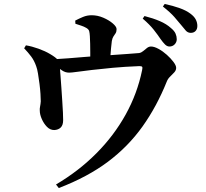

<svg xmlns="http://www.w3.org/2000/svg" viewBox="-20 -868 1040 970"><path d="M836 -633Q824 -633 813.5 -643.5Q803 -654 791 -671Q777 -692 756.5 -718Q736 -744 701 -774L710 -787Q753 -776 787 -761.5Q821 -747 844 -726Q861 -712 867 -698Q873 -684 873 -670Q873 -655 862.5 -644Q852 -633 836 -633ZM263 64Q378 -4 467 -93.5Q556 -183 615 -289.5Q674 -396 698 -514Q701 -527 698 -530.5Q695 -534 684 -534Q610 -531 550 -525.5Q490 -520 444 -514.5Q398 -509 369 -505Q340 -501 329 -501Q309 -501 291.5 -513.5Q274 -526 241 -551L242 -568Q281 -570 325 -573.5Q369 -577 410.5 -580.5Q452 -584 483 -585Q516 -588 553.5 -590.5Q591 -593 625 -595.5Q659 -598 683 -600Q694 -602 703.5 -610Q713 -618 722.5 -625.5Q732 -633 743 -633Q759 -633 781 -621Q803 -609 823 -591Q843 -573 856.5 -555Q870 -537 870 -525Q870 -513 860.5 -502.5Q851 -492 839.5 -481Q828 -470 823 -457Q772 -330 700 -229Q628 -128 525.5 -51Q423 26 277 82ZM254 -211Q233 -211 217 -227.5Q201 -244 191 -267Q181 -290 181 -309Q180 -318 182.5 -330Q185 -342 186 -356Q186 -370 184.5 -393.5Q183 -417 179.5 -444.5Q176 -472 172 -496Q168 -520 163 -533Q153 -562 137.5 -582.5Q122 -603 102 -624L111 -639Q141 -634 174.5 -622Q208 -610 233 -595Q262 -578 271.5 -566Q281 -554 283 -528Q283 -515 285.5 -487.5Q288 -460 290 -426Q292 -392 294.5 -358.5Q297 -325 298 -299Q299 -273 299 -261Q299 -236 287 -224Q275 -212 254 -211ZM436 -543Q436 -549 436 -565.5Q436 -582 436 -603.5Q436 -625 435.5 -647Q435 -669 434 -685Q433 -702 430.5 -711Q428 -720 416 -727Q404 -734 390 -738.5Q376 -743 361 -748L360 -764Q379 -774 399.5 -782.5Q420 -791 443 -791Q473 -791 502 -778.5Q531 -766 550 -749.5Q569 -733 569 -721Q569 -708 564 -700Q559 -692 553.5 -684.5Q548 -677 545 -661Q543 -646 541 -624.5Q539 -603 537.5 -581.5Q536 -560 536 -545ZM944 -702Q929 -702 919 -713Q909 -724 894 -743Q880 -760 861 -782Q842 -804 803 -835L812 -848Q854 -839 887.5 -827Q921 -815 942 -799Q961 -785 969 -769.5Q977 -754 977 -737Q977 -721 968 -711.5Q959 -702 944 -702Z"/></svg>

Font: Noto Serif TC
Style: Bold
Weight: 700
Designer: Ryoko NISHIZUKA 西塚涼子 (kana & ideographs); Frank Grießhammer (Latin, Greek & Cyrillic); Wenlong ZHANG 张文龙 (bopomofo); San
Foundry: Adobe
Version: Version 2.002-H1;hotconv 1.1.0;makeotfexe 2.6.0